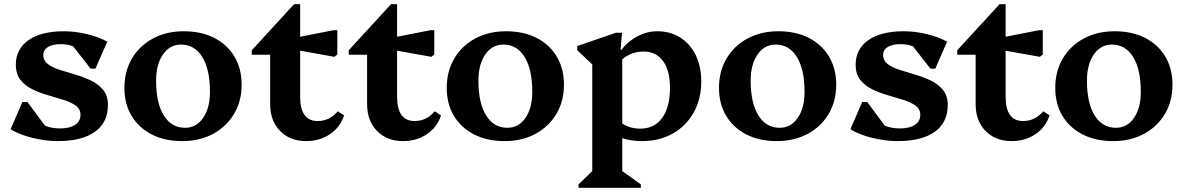

<svg xmlns="http://www.w3.org/2000/svg" viewBox="-20 -654 5609 909"><path d="M254 14Q196 14 134.5 -1Q73 -16 30 -42L86 -171H110L193 -59Q224 -46 265 -46Q310 -46 335.5 -63Q361 -80 361 -110Q361 -138 338.5 -154Q316 -170 281.5 -181Q247 -192 208 -203Q169 -214 134 -231Q99 -248 77 -275.5Q55 -303 55 -348Q55 -422 115 -464Q175 -506 283 -506Q336 -506 392 -492.5Q448 -479 488 -457L432 -329H409L326 -435Q298 -445 268 -445Q229 -445 207 -431.5Q185 -418 185 -394Q185 -367 207 -350.5Q229 -334 264 -323Q299 -312 338 -300.5Q377 -289 412 -272Q447 -255 469 -227.5Q491 -200 491 -157Q491 -74 429.5 -30Q368 14 254 14Z M843 14Q760 14 698.5 -17.5Q637 -49 603 -105.5Q569 -162 569 -238Q569 -317 605 -377.5Q641 -438 704.5 -472Q768 -506 850 -506Q933 -506 994.5 -474.5Q1056 -443 1090 -386Q1124 -329 1124 -253Q1124 -175 1088 -114.5Q1052 -54 988.5 -20Q925 14 843 14ZM856 -49Q909 -49 941.5 -95.5Q974 -142 974 -219Q974 -326 937.5 -384.5Q901 -443 837 -443Q784 -443 751.5 -396Q719 -349 719 -272Q719 -166 755.5 -107.5Q792 -49 856 -49Z M1429 14Q1353 14 1306 -34Q1259 -82 1259 -161V-395H1172V-416L1372 -634H1401V-480L1559 -511H1577V-396L1563 -385L1401 -414V-196Q1401 -81 1484 -81Q1540 -81 1579 -127L1609 -108Q1591 -52 1542.5 -19Q1494 14 1429 14Z M1888 14Q1812 14 1765 -34Q1718 -82 1718 -161V-395H1631V-416L1831 -634H1860V-480L2018 -511H2036V-396L2022 -385L1860 -414V-196Q1860 -81 1943 -81Q1999 -81 2038 -127L2068 -108Q2050 -52 2001.5 -19Q1953 14 1888 14Z M2369 14Q2286 14 2224.5 -17.5Q2163 -49 2129 -105.5Q2095 -162 2095 -238Q2095 -317 2131 -377.5Q2167 -438 2230.5 -472Q2294 -506 2376 -506Q2459 -506 2520.5 -474.5Q2582 -443 2616 -386Q2650 -329 2650 -253Q2650 -175 2614 -114.5Q2578 -54 2514.5 -20Q2451 14 2369 14ZM2382 -49Q2435 -49 2467.5 -95.5Q2500 -142 2500 -219Q2500 -326 2463.5 -384.5Q2427 -443 2363 -443Q2310 -443 2277.5 -396Q2245 -349 2245 -272Q2245 -166 2281.5 -107.5Q2318 -49 2382 -49Z M2719 235V219L2784 156V-349L2713 -416V-436L2896 -499H2925L2918 -419H2923Q2953 -459 2998.5 -482.5Q3044 -506 3091 -506Q3154 -506 3201 -476Q3248 -446 3274 -392.5Q3300 -339 3300 -269Q3300 -186 3264.5 -122Q3229 -58 3165.5 -22Q3102 14 3020 14Q2966 14 2926 0V156L3014 219V235ZM3027 -410Q2969 -410 2926 -373V-69Q2963 -45 3012 -45Q3078 -45 3115 -96Q3152 -147 3152 -239Q3152 -320 3119 -365Q3086 -410 3027 -410Z M3658 14Q3575 14 3513.5 -17.5Q3452 -49 3418 -105.5Q3384 -162 3384 -238Q3384 -317 3420 -377.5Q3456 -438 3519.5 -472Q3583 -506 3665 -506Q3748 -506 3809.5 -474.5Q3871 -443 3905 -386Q3939 -329 3939 -253Q3939 -175 3903 -114.5Q3867 -54 3803.5 -20Q3740 14 3658 14ZM3671 -49Q3724 -49 3756.5 -95.5Q3789 -142 3789 -219Q3789 -326 3752.5 -384.5Q3716 -443 3652 -443Q3599 -443 3566.5 -396Q3534 -349 3534 -272Q3534 -166 3570.5 -107.5Q3607 -49 3671 -49Z M4230 14Q4172 14 4110.5 -1Q4049 -16 4006 -42L4062 -171H4086L4169 -59Q4200 -46 4241 -46Q4286 -46 4311.5 -63Q4337 -80 4337 -110Q4337 -138 4314.5 -154Q4292 -170 4257.5 -181Q4223 -192 4184 -203Q4145 -214 4110 -231Q4075 -248 4053 -275.5Q4031 -303 4031 -348Q4031 -422 4091 -464Q4151 -506 4259 -506Q4312 -506 4368 -492.5Q4424 -479 4464 -457L4408 -329H4385L4302 -435Q4274 -445 4244 -445Q4205 -445 4183 -431.5Q4161 -418 4161 -394Q4161 -367 4183 -350.5Q4205 -334 4240 -323Q4275 -312 4314 -300.5Q4353 -289 4388 -272Q4423 -255 4445 -227.5Q4467 -200 4467 -157Q4467 -74 4405.5 -30Q4344 14 4230 14Z M4769 14Q4693 14 4646 -34Q4599 -82 4599 -161V-395H4512V-416L4712 -634H4741V-480L4899 -511H4917V-396L4903 -385L4741 -414V-196Q4741 -81 4824 -81Q4880 -81 4919 -127L4949 -108Q4931 -52 4882.5 -19Q4834 14 4769 14Z M5250 14Q5167 14 5105.5 -17.5Q5044 -49 5010 -105.5Q4976 -162 4976 -238Q4976 -317 5012 -377.5Q5048 -438 5111.5 -472Q5175 -506 5257 -506Q5340 -506 5401.5 -474.5Q5463 -443 5497 -386Q5531 -329 5531 -253Q5531 -175 5495 -114.5Q5459 -54 5395.5 -20Q5332 14 5250 14ZM5263 -49Q5316 -49 5348.5 -95.5Q5381 -142 5381 -219Q5381 -326 5344.5 -384.5Q5308 -443 5244 -443Q5191 -443 5158.5 -396Q5126 -349 5126 -272Q5126 -166 5162.5 -107.5Q5199 -49 5263 -49Z"/></svg>

Font: Platypi SemiBold
Style: Regular
Weight: 600
Designer: David Sargent
Foundry: Bolt Cutter Type
Version: Version 1.200; ttfautohint (v1.8.4.7-5d5b)